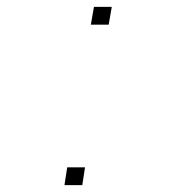

<svg xmlns="http://www.w3.org/2000/svg" viewBox="-20 -540 540 560"><path d="M245 -468 254 -520H306L297 -468ZM168 0 176 -52H228L220 0Z"/></svg>

Font: Iosevka SS04 Thin Oblique
Style: Regular
Weight: 100
Italic angle: -9°
Monospace: yes
Designer: Belleve Invis
Foundry: Belleve Invis
Version: Version 19.0.0; ttfautohint (v1.8.4)